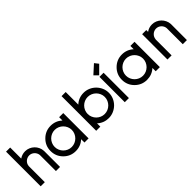

<svg xmlns="http://www.w3.org/2000/svg" viewBox="180 -1765 2811 2811"><g transform="rotate(-45 1586.0 -359.0)"><path d="M78.6 2.4V-714.8H164.1V-485.8Q215.8 -522 279.3 -522Q319.3 -522 355 -506.8Q390.6 -491.7 417.7 -465.6Q444.8 -439.5 461.2 -404.3Q477.5 -369.1 479.5 -329.6V2.4H394V-329.6Q392.1 -351.6 382.3 -371.1Q372.6 -390.6 357.2 -405Q341.8 -419.4 321.8 -428Q301.8 -436.5 279.3 -436.5Q256.3 -436.5 236.1 -428Q215.8 -419.4 200.2 -405Q184.6 -390.6 175 -371.1Q165.5 -351.6 164.1 -329.6V2.4Z M807.6 2.4Q698.7 2.4 622.1 -74.2Q545.4 -150.9 545.4 -259.8Q545.4 -368.2 622.1 -444.8Q699.2 -522 807.6 -522Q909.2 -522 984.9 -453.6V-522H1070.3V2.4H984.9V-65.9Q909.2 2.4 807.6 2.4ZM807.6 -82.5Q843.8 -82.5 876 -96.4Q908.2 -110.4 932.4 -134.5Q956.5 -158.7 970.7 -190.9Q984.9 -223.1 984.9 -259.8Q984.9 -295.9 970.7 -328.1Q956.5 -360.4 932.4 -384.5Q908.2 -408.7 876 -422.6Q843.8 -436.5 807.6 -436.5Q771 -436.5 739 -422.6Q707 -408.7 682.9 -384.5Q658.7 -360.4 644.8 -328.1Q630.9 -295.9 630.9 -259.8Q630.9 -223.1 644.8 -190.9Q658.7 -158.7 682.9 -134.5Q707 -110.4 739 -96.4Q771 -82.5 807.6 -82.5Z M1490.2 2.4Q1387.7 2.4 1313.5 -65.9V2.4H1228V-714.8H1313.5V-453.6Q1387.7 -522 1490.2 -522Q1543.9 -522 1591.6 -501.2Q1639.2 -480.5 1675 -444.6Q1710.9 -408.7 1731.9 -361.1Q1752.9 -313.5 1752.9 -259.8Q1752.9 -205.6 1732.2 -158Q1711.4 -110.4 1675.5 -74.7Q1639.6 -39.1 1591.8 -18.3Q1543.9 2.4 1490.2 2.4ZM1490.2 -82.5Q1526.4 -82.5 1558.6 -96.4Q1590.8 -110.4 1615 -134.5Q1639.2 -158.7 1653.3 -190.9Q1667.5 -223.1 1667.5 -259.8Q1667.5 -295.9 1653.3 -328.1Q1639.2 -360.4 1615 -384.5Q1590.8 -408.7 1558.6 -422.6Q1526.4 -436.5 1490.2 -436.5Q1453.6 -436.5 1421.6 -422.6Q1389.6 -408.7 1365.5 -384.5Q1341.3 -360.4 1327.4 -328.1Q1313.5 -295.9 1313.5 -259.8Q1313.5 -223.1 1327.4 -190.9Q1341.3 -158.7 1365.5 -134.5Q1389.6 -110.4 1421.6 -96.4Q1453.6 -82.5 1490.2 -82.5Z M1819.8 2.4V-522H1905.3V2.4ZM1772.5 -600.6 1905.3 -721.2 1953.1 -660.6 1833 -540.5Z M2283.2 2.4Q2174.3 2.4 2097.7 -74.2Q2021 -150.9 2021 -259.8Q2021 -368.2 2097.7 -444.8Q2174.8 -522 2283.2 -522Q2384.8 -522 2460.4 -453.6V-522H2545.9V2.4H2460.4V-65.9Q2384.8 2.4 2283.2 2.4ZM2283.2 -82.5Q2319.3 -82.5 2351.6 -96.4Q2383.8 -110.4 2408 -134.5Q2432.1 -158.7 2446.3 -190.9Q2460.4 -223.1 2460.4 -259.8Q2460.4 -295.9 2446.3 -328.1Q2432.1 -360.4 2408 -384.5Q2383.8 -408.7 2351.6 -422.6Q2319.3 -436.5 2283.2 -436.5Q2246.6 -436.5 2214.6 -422.6Q2182.6 -408.7 2158.4 -384.5Q2134.3 -360.4 2120.4 -328.1Q2106.4 -295.9 2106.4 -259.8Q2106.4 -223.1 2120.4 -190.9Q2134.3 -158.7 2158.4 -134.5Q2182.6 -110.4 2214.6 -96.4Q2246.6 -82.5 2283.2 -82.5Z M2703.6 2.4V-522H2789.1V-484.4Q2840.8 -522 2905.8 -522Q2945.8 -522 2981.4 -506.8Q3017.1 -491.7 3044.2 -465.3Q3071.3 -439 3087.9 -404.1Q3104.5 -369.1 3106.4 -329.6L3106 2.4H3020.5V-329.6Q3019 -351.6 3009.3 -371.1Q2999.5 -390.6 2984.1 -405.3Q2968.8 -419.9 2948.5 -428.2Q2928.2 -436.5 2905.8 -436.5Q2882.8 -436.5 2862.5 -428Q2842.3 -419.4 2826.7 -405Q2811 -390.6 2801.5 -371.1Q2792 -351.6 2790.5 -329.6H2789.1V2.4Z"/></g></svg>

Font: Proletarsk
Style: Regular
Weight: 400
Designer: Peter Wiegel, original typeface by Carl Albert Fahrenwaldt 1901
Foundry: Peter Wiegel
Version: Version 1.000 2010 initial release